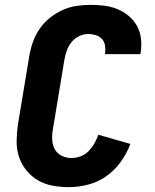

<svg xmlns="http://www.w3.org/2000/svg" viewBox="-20 -763 640 791"><path d="M264 8Q230 8 197 2Q164 -4 136.5 -20Q109 -36 88.5 -61.5Q68 -87 58 -117.5Q48 -148 48.5 -182.5Q49 -217 54 -251L101 -534Q106 -563 116 -591Q126 -619 143.5 -644.5Q161 -670 185.5 -689.5Q210 -709 237.5 -721.5Q265 -734 294.5 -738.5Q324 -743 353 -743Q382 -743 410 -739.5Q438 -736 463.5 -725.5Q489 -715 509.5 -698Q530 -681 543.5 -657.5Q557 -634 560.5 -606Q564 -578 560 -549L558 -540H412L413 -544Q415 -560 412.5 -576Q410 -592 399.5 -603Q389 -614 374 -618.5Q359 -623 343 -623Q324 -623 305 -613.5Q286 -604 273.5 -588Q261 -572 254.5 -553Q248 -534 245 -515L198 -231Q194 -210 195 -188Q196 -166 205.5 -148.5Q215 -131 233.5 -121.5Q252 -112 274 -112Q293 -112 312 -119Q331 -126 345 -140.5Q359 -155 369 -172.5Q379 -190 385 -208L517 -170Q503 -132 478 -97Q453 -62 418.5 -37.5Q384 -13 343.5 -2.5Q303 8 264 8Z"/></svg>

Font: Iosevka Aile Heavy
Style: Italic
Weight: 900
Italic angle: -9°
Designer: Belleve Invis
Foundry: Belleve Invis
Version: Version 31.1.0; ttfautohint (v1.8.4)